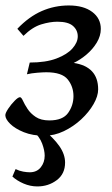

<svg xmlns="http://www.w3.org/2000/svg" viewBox="-21 -477 411 703"><path d="M338.4 -149.9Q338.4 -125 321.5 -95.7Q304.7 -66.4 276.4 -40Q248 -13.7 212.9 3.2Q177.7 20 141.1 20Q98.6 20 66.4 7.1Q34.2 -5.9 16.4 -23.4Q-1.5 -41 -1.5 -55.2Q-1.5 -63 9 -78.9Q19.5 -94.7 32.5 -107.9Q45.4 -121.1 52.2 -121.1Q57.1 -121.1 63 -108.2Q68.8 -95.2 79.8 -78.4Q90.8 -61.5 109.9 -48.8Q128.9 -36.1 159.7 -36.1Q209 -36.1 228.5 -63.7Q248 -91.3 248 -125Q248 -159.7 227.1 -186Q206.1 -212.4 148.4 -212.4Q136.7 -212.4 115.5 -210.7Q94.2 -209 77.6 -205.1L87.9 -248Q147 -248 186 -262.9Q225.1 -277.8 244.4 -299.8Q263.7 -321.8 263.7 -343.8Q263.7 -366.7 246.1 -382.1Q228.5 -397.5 189 -397.5Q162.1 -397.5 129.9 -387.7Q97.7 -377.9 64.9 -345.7L42.5 -371.6Q85 -416 131.8 -436.5Q178.7 -457 231 -457Q285.2 -457 316.7 -433.3Q348.1 -409.7 348.1 -371.1Q348.1 -345.7 333.5 -321.3Q318.8 -296.9 296.1 -277.6Q273.4 -258.3 249 -246.6Q338.4 -232.9 338.4 -149.9ZM24.4 169.4 36.1 142.1Q49.8 148.9 64 151.4Q78.1 153.8 87.9 153.8Q113.8 153.8 128.2 135.7Q142.6 117.7 142.6 92.8Q142.6 73.7 133.3 48.6Q124 23.4 100.1 2.9L133.3 -6.3Q175.3 27.8 196.3 57.9Q217.3 87.9 217.3 118.2Q217.3 159.7 186.8 182.6Q156.2 205.6 115.7 205.6Q89.8 205.6 65.4 195.1Q41 184.6 24.4 169.4Z"/></svg>

Font: Gentium Book Plus
Style: Italic
Weight: 400
Italic angle: -8°
Designer: Victor Gaultney, Annie Olsen, Iska Routamaa, Becca Hirsbrunner
Foundry: SIL International
Version: Version 6.101